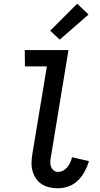

<svg xmlns="http://www.w3.org/2000/svg" viewBox="-20 -1004 540 1032"><path d="M292 8Q268 8 245.5 3Q223 -2 204.5 -14Q186 -26 173.5 -44.5Q161 -63 155 -84.5Q149 -106 149.5 -129.5Q150 -153 154 -177L232 -647H114L113 -735H348L254 -163Q251 -149 250.5 -135Q250 -121 254 -109Q258 -97 268 -88.5Q278 -80 292 -80Q306 -80 319.5 -87Q333 -94 342.5 -106Q352 -118 358 -131.5Q364 -145 367 -159L458 -138Q450 -110 435.5 -83Q421 -56 399.5 -34.5Q378 -13 349 -2.5Q320 8 292 8ZM301 -791 250 -839 395 -984 456 -926Z"/></svg>

Font: Iosevka Curly Slab Semibold
Style: Italic
Weight: 600
Italic angle: -9°
Monospace: yes
Designer: Belleve Invis
Foundry: Belleve Invis
Version: Version 22.1.2; ttfautohint (v1.8.4)